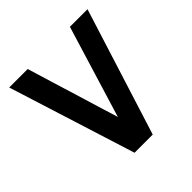

<svg xmlns="http://www.w3.org/2000/svg" viewBox="-173 -788 926 926"><g transform="rotate(-45 290.0 -325.0)"><path d="M228 0 23 -650H149L293 -179L437 -650H557L352 0Z"/></g></svg>

Font: Sometype Mono
Style: Bold
Weight: 700
Monospace: yes
Designer: Ryoichi Tsunekawa
Foundry: Dharma Type
Version: Version 1.000; ttfautohint (v1.8.3)